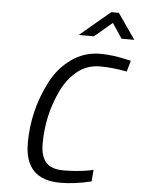

<svg xmlns="http://www.w3.org/2000/svg" viewBox="-61 -979 759 1036"><g transform="rotate(5 318.0 -460.5)"><path d="M305 10Q112 10 112 -188Q112 -366 194 -524Q234 -602 303.5 -652Q373 -702 461 -702Q527 -702 603 -684L627 -679L610 -619Q533 -634 464 -634Q395 -634 343 -592.5Q291 -551 259 -486Q192 -348 192 -192Q192 -124 221.5 -91Q251 -58 315 -58Q391 -58 455 -70L478 -75L473 -12Q384 10 305 10ZM335 -793 499 -931H540L636 -793H567L513 -874L417 -793Z"/></g></svg>

Font: Titillium Web
Style: Italic
Weight: 400
Italic angle: -13°
Version: Version 1.002;PS 57.000;hotconv 1.0.70;makeotf.lib2.5.55311